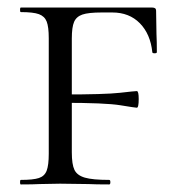

<svg xmlns="http://www.w3.org/2000/svg" viewBox="-20 -488 467 508"><path d="M35 -12Q68 -12 83 -17Q98 -22 103.5 -36.5Q109 -51 109 -81V-387Q109 -417 103.5 -431Q98 -445 83 -450.5Q68 -456 35 -456Q33 -456 33 -462Q33 -468 35 -468H383Q393 -468 393 -460L394 -398Q395 -379 395 -350Q395 -347 389 -347Q383 -347 383 -350Q378 -398 350 -426.5Q322 -455 277 -455H249Q214 -455 198 -449.5Q182 -444 176 -430Q170 -416 170 -386V-85Q170 -53 177 -38.5Q184 -24 204.5 -18Q225 -12 269 -12Q272 -12 272 -6Q272 0 269 0Q233 0 214 -1L139 -2L85 -1Q68 0 35 0Q33 0 33 -6Q33 -12 35 -12ZM144 -216V-238Q258 -238 297.5 -242.5Q337 -247 342 -247Q347 -247 347 -226Q347 -203 342 -203Q338 -203 298.5 -209.5Q259 -216 144 -216Z"/></svg>

Font: Cormorant Unicase
Style: Regular
Weight: 400
Designer: Christian Thalmann (Catharsis Fonts)
Foundry: Catharsis Fonts
Version: Version 4.000